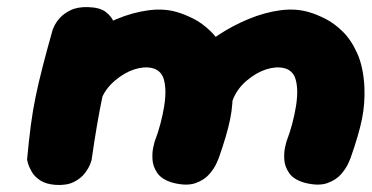

<svg xmlns="http://www.w3.org/2000/svg" viewBox="-20 -520 1043 539"><path d="M465 -7Q434 -16 421.5 -34.5Q409 -53 408 -73Q407 -93 410.5 -107.5Q414 -122 414 -122Q433 -172 441 -222.5Q449 -273 438 -303Q429 -324 406.5 -329Q384 -334 356.5 -325Q329 -316 303 -294Q278 -273 266 -245.5Q254 -218 249 -192Q244 -166 239 -150Q233 -129 231 -119Q229 -109 228 -103Q227 -97 223 -86Q223 -86 221 -77.5Q219 -69 211.5 -57.5Q204 -46 188 -37Q172 -28 144 -26Q122 -25 107 -37.5Q92 -50 84.5 -62.5Q77 -75 77 -75Q70 -87 70.5 -99.5Q71 -112 76 -131.5Q81 -151 85 -183Q87 -223 90.5 -248Q94 -273 101.5 -291Q109 -309 121.5 -326.5Q134 -344 155 -368Q184 -396 223.5 -422Q263 -448 307.5 -466.5Q352 -485 396 -491Q440 -497 477 -486Q498 -480 523 -467.5Q548 -455 572 -431.5Q596 -408 613 -370Q630 -332 633 -276Q635 -229 626 -185Q617 -141 594 -76Q594 -76 588 -62Q582 -48 568 -31.5Q554 -15 529 -6Q504 3 465 -7ZM136 -1Q109 -3 93 -13.5Q77 -24 69 -38Q61 -52 58.5 -62Q56 -72 56 -72Q61 -126 66.5 -168Q72 -210 80 -248.5Q88 -287 99.5 -332Q111 -377 128 -437Q128 -437 132.5 -447Q137 -457 148 -469.5Q159 -482 178.5 -491.5Q198 -501 228 -500Q261 -499 277.5 -486Q294 -473 300 -456.5Q306 -440 306.5 -427.5Q307 -415 307 -415Q295 -367 285.5 -328Q276 -289 268 -251Q260 -213 252.5 -169.5Q245 -126 237 -70Q237 -70 233 -59Q229 -48 218 -33.5Q207 -19 187 -9Q167 1 136 -1ZM835 -7Q804 -16 791.5 -34.5Q779 -53 778 -73Q777 -93 780.5 -107.5Q784 -122 784 -122Q803 -172 811 -222.5Q819 -273 808 -303Q799 -324 776.5 -329Q754 -334 726.5 -325Q699 -316 673 -294Q648 -273 636 -245.5Q624 -218 619 -192Q614 -166 609 -150Q603 -129 601 -119Q599 -109 598 -103Q597 -97 593 -86Q593 -86 591 -77.5Q589 -69 581.5 -57.5Q574 -46 558 -37Q542 -28 514 -26Q492 -25 477 -37.5Q462 -50 454.5 -62.5Q447 -75 447 -75Q440 -87 440.5 -99.5Q441 -112 446 -131.5Q451 -151 455 -183Q457 -223 460.5 -248Q464 -273 471.5 -291Q479 -309 491.5 -326.5Q504 -344 525 -368Q554 -396 593.5 -422Q633 -448 677.5 -466.5Q722 -485 766 -491Q810 -497 847 -486Q868 -480 893 -467.5Q918 -455 942 -431.5Q966 -408 983 -370Q1000 -332 1003 -276Q1005 -229 996 -185Q987 -141 964 -76Q964 -76 958 -62Q952 -48 938 -31.5Q924 -15 899 -6Q874 3 835 -7Z"/></svg>

Font: Sour Gummy Black
Style: Italic
Weight: 900
Italic angle: -11.3°
Designer: Stefie Justprince
Foundry: Eifetstype
Version: Version 1.000